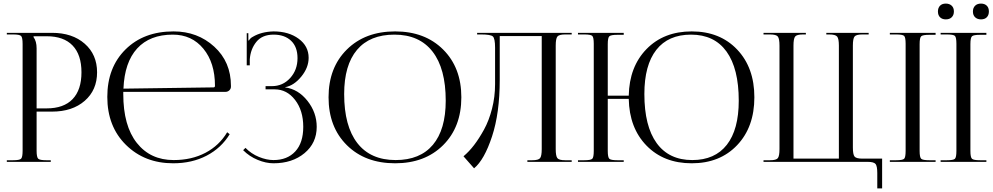

<svg xmlns="http://www.w3.org/2000/svg" viewBox="-20 -902 5534 1070"><path d="M167 -700V-695Q184 -672 184 -633V-298H240Q335 -298 384.5 -349.5Q434 -401 434 -499Q434 -597 384.5 -648.5Q335 -700 240 -700ZM18 0V-9H53Q89 -9 97.5 -17.5Q106 -26 106 -62V-657Q106 -693 97.5 -701.5Q89 -710 53 -710H18V-719H270Q383 -719 452 -658.5Q521 -598 521 -499Q521 -400 452 -340Q383 -280 270 -280H184V-62Q184 -26 193 -17.5Q202 -9 238 -9H263V0Z M667 -390Q667 -384 667 -378Q667 -201 742.5 -105.5Q818 -10 948 -10Q1048 -10 1125 -50.5Q1202 -91 1246 -165L1260 -154Q1213 -77 1131.5 -34.5Q1050 8 945 8Q786 8 682 -94.5Q578 -197 578 -362Q578 -526 679.5 -626.5Q781 -727 947 -727Q1081 -727 1174 -642Q1267 -557 1267 -424V-419Q1267 -407 1258 -398.5Q1249 -390 1236 -390ZM668 -408 1170 -415Q1178 -415 1178 -424Q1178 -552 1113.5 -630.5Q1049 -709 943 -709Q815 -709 744.5 -632Q674 -555 668 -408Z M1460 -404V-422H1496Q1556 -422 1597 -467Q1638 -512 1638 -578Q1638 -641 1602 -675Q1566 -709 1505 -709Q1441 -709 1408.5 -668.5Q1376 -628 1372 -571V-538H1355V-717H1364V-677L1367 -676Q1375 -690 1389 -697Q1436 -725 1504 -727Q1589 -727 1644.5 -686Q1700 -645 1700 -580Q1700 -525 1659 -475Q1618 -425 1569 -416V-415Q1642 -405 1693.5 -340Q1745 -275 1745 -195Q1745 -105 1677 -48.5Q1609 8 1504 8Q1462 8 1416 -11Q1370 -30 1335 -65L1348 -78Q1380 -45 1423 -27.5Q1466 -10 1504 -10Q1581 -10 1625.5 -58Q1670 -106 1670 -195Q1670 -286 1624.5 -345Q1579 -404 1511 -404Z M2182 8Q2015 8 1913 -93Q1811 -194 1811 -360Q1811 -525 1913 -626Q2015 -727 2182 -727Q2348 -727 2449.5 -626Q2551 -525 2551 -360Q2551 -194 2449.5 -93Q2348 8 2182 8ZM2185 -10Q2321 -10 2392.5 -95Q2464 -180 2464 -341Q2464 -520 2390.5 -614.5Q2317 -709 2178 -709Q2041 -709 1969.5 -624Q1898 -539 1898 -378Q1898 -199 1971.5 -104.5Q2045 -10 2185 -10Z M2639 -719H2725H2999H3166V-710H3130Q3095 -710 3086 -698Q3077 -686 3077 -648V-71Q3077 -33 3086 -21Q3095 -9 3130 -9H3166V0H2919V-9H2946Q2981 -9 2990 -21Q2999 -33 2999 -71V-701H2765V-457Q2765 -272 2722 -141.5Q2679 -11 2622 36L2563 -31Q2594 -57 2622 -93.5Q2650 -130 2677.5 -180Q2705 -230 2722 -296Q2739 -362 2739 -433V-636Q2739 -688 2726.5 -699Q2714 -710 2661 -710H2639Z M3201 0V-9H3236Q3272 -9 3280.5 -17Q3289 -25 3289 -61V-658Q3289 -694 3280.5 -702Q3272 -710 3236 -710H3201V-719H3456V-708H3421Q3385 -708 3376 -700Q3367 -692 3367 -656V-369H3484Q3487 -530 3583 -628.5Q3679 -727 3835 -727Q3992 -727 4088 -626Q4184 -525 4184 -360Q4184 -194 4088 -93Q3992 8 3835 8Q3679 8 3583 -90.5Q3487 -189 3484 -351H3367V-61Q3367 -25 3376 -17Q3385 -9 3421 -9H3456V0ZM3838 -10Q3964 -10 4030.5 -95Q4097 -180 4097 -341Q4097 -520 4029 -614.5Q3961 -709 3831 -709Q3704 -709 3637.5 -624Q3571 -539 3571 -378Q3571 -199 3639.5 -104.5Q3708 -10 3838 -10Z M4235 0V-9H4271Q4306 -9 4315 -21Q4324 -33 4324 -71V-648Q4324 -686 4315 -698Q4306 -710 4271 -710H4235V-719H4471V-710H4455Q4420 -710 4411 -698Q4402 -686 4402 -648V-18H4655V-648Q4655 -686 4645.5 -698Q4636 -710 4601 -710H4585V-719H4821V-710H4786Q4751 -710 4742 -698Q4733 -686 4733 -648V-80Q4733 -42 4742 -30Q4751 -18 4786 -18H4896V148H4869V62Q4869 24 4859.5 12Q4850 0 4815 0Z M4939 0V-9H4974Q5010 -9 5018.5 -17Q5027 -25 5027 -61V-658Q5027 -694 5018.5 -702Q5010 -710 4974 -710H4939V-719H5194V-708H5159Q5123 -708 5114 -700Q5105 -692 5105 -656V-61Q5105 -25 5114 -17Q5123 -9 5159 -9H5194V0Z M5251 -882Q5271 -882 5283.5 -870.5Q5296 -859 5296 -838Q5296 -818 5284 -806Q5272 -794 5251 -794Q5231 -794 5219 -805.5Q5207 -817 5207 -838Q5207 -858 5218.5 -870Q5230 -882 5251 -882ZM5447 -882Q5467 -882 5479 -870.5Q5491 -859 5491 -838Q5491 -818 5479.5 -806Q5468 -794 5447 -794Q5427 -794 5414.5 -805.5Q5402 -817 5402 -838Q5402 -858 5414 -870Q5426 -882 5447 -882ZM5222 -710V-719H5477V-708H5442Q5406 -708 5397 -700Q5388 -692 5388 -656V-61Q5388 -25 5397 -17Q5406 -9 5442 -9H5477V0H5222V-9H5257Q5293 -9 5301.5 -17Q5310 -25 5310 -61V-658Q5310 -694 5301.5 -702Q5293 -710 5257 -710Z"/></svg>

Font: FoglihtenNo06
Style: Regular
Weight: 500
Designer: gluk (gluksza@wp.pl)
Foundry: gluk (gluksza@wp.pl)
Version: Version 0.76